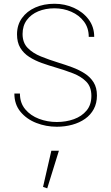

<svg xmlns="http://www.w3.org/2000/svg" viewBox="-20 -675 597 1030"><path d="M57.1 -173.3Q57.1 -114.7 90.1 -75.2Q123 -35.6 175 -15.4Q227.1 4.9 284.7 4.9Q328.6 4.9 367.7 -5.9Q406.7 -16.6 436.5 -37.6Q466.3 -58.6 483.2 -90.1Q500 -121.6 500 -162.6Q500 -204.6 482.2 -233.2Q464.4 -261.7 434.3 -281Q404.3 -300.3 367.4 -314Q330.6 -327.6 292 -339.4Q243.2 -354.5 199.7 -372.1Q156.2 -389.6 128.7 -417.7Q101.1 -445.8 101.1 -492.7Q101.1 -536.6 123.8 -567.4Q146.5 -598.1 185.3 -614.3Q224.1 -630.4 272 -630.4Q320.3 -630.4 362.3 -612.1Q404.3 -593.8 430.2 -559.6Q456.1 -525.4 456.1 -477.1H485.4Q485.4 -531.2 455.3 -571Q425.3 -610.8 376.7 -632.8Q328.1 -654.8 272 -654.8Q214.8 -654.8 169.4 -634.8Q124 -614.7 97.7 -577.9Q71.3 -541 71.3 -490.7Q71.3 -447.3 89.1 -418Q106.9 -388.7 137.2 -369.4Q167.5 -350.1 204.6 -336.9Q241.7 -323.7 280.3 -312.5Q328.6 -298.3 372.1 -281.5Q415.5 -264.6 442.9 -236.8Q470.2 -209 470.2 -160.6Q470.2 -112.8 444.3 -81.8Q418.5 -50.8 376.2 -35.6Q334 -20.5 284.7 -20.5Q234.4 -20.5 189.2 -37.6Q144 -54.7 115.5 -88.6Q86.9 -122.6 86.9 -173.3ZM255.4 133.8 210.9 327.6 233.4 335.4 295.9 133.8Z"/></svg>

Font: Estedad-FD-VF Thin
Style: Regular
Weight: 100
Designer: Amin Abedi
Version: Version 5.0